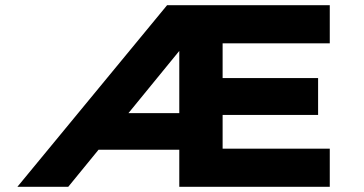

<svg xmlns="http://www.w3.org/2000/svg" viewBox="-20 -720 1404 740"><path d="M47 0 624 -700H1251V-553H838V-419H1206V-277H838V-147H1251V0H671V-143H345L456 -284H671V-569L699 -558L243 0Z"/></svg>

Font: Lexend Mega
Style: Bold
Weight: 700
Version: Version 1.007